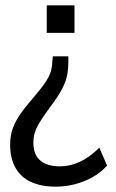

<svg xmlns="http://www.w3.org/2000/svg" viewBox="-20 -511 435 719"><path d="M189 188Q135 188 96.5 170.5Q58 153 38 117.5Q18 82 18 31Q18 -5 29 -33.5Q40 -62 60.5 -90Q81 -118 109 -150Q136 -182 149.5 -202Q163 -222 169 -239.5Q175 -257 176 -281L178 -300H236V-278Q236 -255 232 -232Q228 -209 214 -181Q200 -153 169 -112Q140 -73 122.5 -42.5Q105 -12 105 23Q105 55 117.5 74.5Q130 94 152 103Q174 112 204 112Q242 112 279 95Q316 78 352 42L381 109Q358 135 326.5 152.5Q295 170 260 179Q225 188 189 188ZM155 -388V-491H259V-388Z"/></svg>

Font: Nunito Sans 10pt Condensed Medium
Style: Regular
Weight: 500
Width: 3
Designer: Vernon Adams
Foundry: Vernon Adams
Version: Version 3.101;gftools[0.9.27]